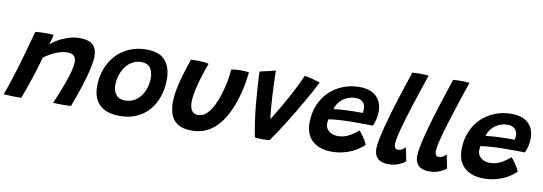

<svg xmlns="http://www.w3.org/2000/svg" viewBox="-57 -1092 4225 1493"><g transform="rotate(10 2056.0 -345.0)"><path d="M140 6.5Q126 7 107 6.8Q88 6.5 68.5 6.5Q52 5.5 31 4.5Q10 3.5 1 3Q17 -39 34.2 -90.8Q51.5 -142.5 70.8 -206Q90 -269.5 112 -346.8Q134 -424 158.5 -517Q176 -519.5 199.5 -520.8Q223 -522 246 -522Q262.5 -522 277.5 -521.2Q292.5 -520.5 303.5 -518.5Q302.5 -514 298.8 -499.2Q295 -484.5 290.5 -467.5Q286 -450.5 282 -439.5Q301.5 -458.5 338 -479.8Q374.5 -501 418.8 -515.5Q463 -530 505 -530Q581 -530 613 -499.5Q645 -469 645 -409Q645 -374 634.5 -324.2Q624 -274.5 607.2 -217.8Q590.5 -161 570.8 -104.2Q551 -47.5 532 1.5Q522.5 2.5 503.5 3.2Q484.5 4 463 4Q440.5 4 420.8 3.2Q401 2.5 391 1.5Q406.5 -33 425.5 -79.8Q444.5 -126.5 462 -175.5Q479.5 -224.5 490.5 -267.8Q501.5 -311 501.5 -339Q501.5 -369.5 486 -386.2Q470.5 -403 433 -403Q398.5 -403 364.2 -391.2Q330 -379.5 300.8 -362.8Q271.5 -346 251 -330.5Q228.5 -249.5 207 -183.5Q185.5 -117.5 168.2 -69.2Q151 -21 140 6.5Z M918.5 12.5Q811 12.5 758.2 -39.5Q705.5 -91.5 705.5 -181Q705.5 -257 729 -321.2Q752.5 -385.5 796.2 -432.8Q840 -480 900.8 -506.2Q961.5 -532.5 1036 -532.5Q1138.5 -532.5 1184.5 -478.5Q1230.5 -424.5 1230.5 -332Q1230.5 -257.5 1209.2 -194.5Q1188 -131.5 1147.5 -85Q1107 -38.5 1049.2 -13Q991.5 12.5 918.5 12.5ZM936.5 -113Q976.5 -113 1008 -130Q1039.5 -147 1061.2 -176.2Q1083 -205.5 1094.2 -242.5Q1105.5 -279.5 1105.5 -320Q1105.5 -367.5 1083.8 -398.5Q1062 -429.5 1013 -429.5Q973.5 -429.5 942 -411.8Q910.5 -394 888.5 -363.5Q866.5 -333 854.8 -295.2Q843 -257.5 843 -218Q843 -172.5 866.2 -142.8Q889.5 -113 936.5 -113Z M1709 -492.5Q1721 -496.5 1742 -498.5Q1763 -500.5 1782.5 -500.5Q1799 -500.5 1818.5 -499.2Q1838 -498 1849.5 -496Q1845 -452.5 1837.2 -408.2Q1829.5 -364 1818 -321Q1799 -249.5 1770.8 -186.5Q1742.5 -123.5 1703 -75.2Q1663.5 -27 1610.5 0.2Q1557.5 27.5 1488.5 27.5Q1422 27.5 1382 4Q1342 -19.5 1324.5 -62.5Q1307 -105.5 1307 -163Q1307 -213 1318.2 -271Q1329.5 -329 1348.2 -391Q1367 -453 1388 -514.5Q1400 -515 1418.8 -515.5Q1437.5 -516 1452.5 -516Q1474.5 -515.5 1495.8 -513Q1517 -510.5 1529 -506.5Q1509.5 -454.5 1491.5 -397Q1473.5 -339.5 1462 -286.2Q1450.5 -233 1450.5 -192Q1450.5 -147 1467.2 -123.8Q1484 -100.5 1517.5 -100.5Q1553.5 -100.5 1583.5 -128.8Q1613.5 -157 1637.5 -206.8Q1661.5 -256.5 1679 -321Q1691.5 -365 1699.2 -408Q1707 -451 1709 -492.5Z M2282.5 -545.5Q2312.5 -540 2338.8 -533Q2365 -526 2383.2 -520.5Q2401.5 -515 2405 -513Q2389.5 -481.5 2367.8 -441.8Q2346 -402 2320.2 -356.8Q2294.5 -311.5 2266.2 -264.5Q2238 -217.5 2209.2 -171.2Q2180.5 -125 2152.8 -82.8Q2125 -40.5 2100 -5.5Q2075.5 -1.5 2041 -1.5Q2024.5 -1.5 2009 -2.8Q1993.5 -4 1983 -5.5Q1971.5 -61.5 1962.2 -125.2Q1953 -189 1946.5 -256.2Q1940 -323.5 1935.8 -390Q1931.5 -456.5 1929 -516.5Q1936 -518 1951.5 -521.5Q1967 -525 1986 -529.5Q2005 -534 2023 -538.5Q2041 -543 2053.5 -546Q2053.5 -502.5 2055.8 -446Q2058 -389.5 2061.5 -332.8Q2065 -276 2069.2 -229.5Q2073.5 -183 2078 -158.5L2070.5 -156.5Q2088.5 -185.5 2109.8 -220.5Q2131 -255.5 2153.5 -294.5Q2176 -333.5 2198.8 -375.2Q2221.5 -417 2242.8 -460.2Q2264 -503.5 2282.5 -545.5Z M2841 -97.5Q2824 -81.5 2800.2 -64.2Q2776.5 -47 2745 -32.8Q2713.5 -18.5 2674 -9.2Q2634.5 0 2587 0Q2493 0 2437.2 -49.2Q2381.5 -98.5 2381.5 -192Q2381.5 -269 2407.2 -331.8Q2433 -394.5 2478.8 -439.2Q2524.5 -484 2585.5 -508.5Q2646.5 -533 2717 -533Q2803.5 -533 2849.8 -489.8Q2896 -446.5 2896 -370Q2896 -341.5 2889.5 -311.8Q2883 -282 2870.5 -255Q2864.5 -255.5 2841 -255.8Q2817.5 -256 2787 -256Q2756.5 -256 2728.5 -256.2Q2700.5 -256.5 2684.5 -256Q2655 -255.5 2623.2 -253.8Q2591.5 -252 2564.5 -249.2Q2537.5 -246.5 2522 -244Q2517.5 -230 2517.5 -209Q2517.5 -184.5 2530.2 -166.2Q2543 -148 2565.5 -138Q2588 -128 2617 -128Q2645 -128 2668.5 -135.5Q2692 -143 2711.5 -154.5Q2731 -166 2747 -178.5Q2763 -191 2775.5 -200.5Q2778 -198 2787 -186.8Q2796 -175.5 2807.2 -159.5Q2818.5 -143.5 2828 -127Q2837.5 -110.5 2841 -97.5ZM2547 -328.5Q2560 -330.5 2581.8 -332.5Q2603.5 -334.5 2632 -336.2Q2660.5 -338 2692.5 -338.5Q2711 -338.5 2728.8 -338.5Q2746.5 -338.5 2759.2 -338.8Q2772 -339 2775.5 -338.5Q2777.5 -346 2778.5 -355.2Q2779.5 -364.5 2779.5 -373.5Q2779 -392 2770.8 -408.2Q2762.5 -424.5 2745.2 -434.2Q2728 -444 2700 -444Q2664.5 -444 2632 -428.8Q2599.5 -413.5 2577 -387.2Q2554.5 -361 2547 -328.5Z M3174 -26.5Q3156.5 -11 3121.2 4.2Q3086 19.5 3041 19.5Q2984 19.5 2956 -7Q2928 -33.5 2928 -81Q2928 -110 2937 -157Q2946 -204 2961 -261.8Q2976 -319.5 2994.5 -382.2Q3013 -445 3032.8 -506.2Q3052.5 -567.5 3070.2 -621.2Q3088 -675 3101 -714.5Q3133.5 -717 3160 -717Q3177 -717 3193.8 -716Q3210.5 -715 3230 -713Q3210.5 -655 3190.5 -595.8Q3170.5 -536.5 3152.2 -479.2Q3134 -422 3118 -369.8Q3102 -317.5 3090 -273.5Q3078 -229.5 3071.2 -196.5Q3064.5 -163.5 3064.5 -145Q3064.5 -126.5 3071.2 -115.5Q3078 -104.5 3094.5 -104.5Q3113 -104.5 3126.5 -112.8Q3140 -121 3151.5 -134.5Q3153 -129 3156.5 -113.5Q3160 -98 3163.8 -79.2Q3167.5 -60.5 3170.5 -45.5Q3173.5 -30.5 3174 -26.5Z M3496.5 -26.5Q3479 -11 3443.8 4.2Q3408.5 19.5 3363.5 19.5Q3306.5 19.5 3278.5 -7Q3250.5 -33.5 3250.5 -81Q3250.5 -110 3259.5 -157Q3268.5 -204 3283.5 -261.8Q3298.5 -319.5 3317 -382.2Q3335.5 -445 3355.2 -506.2Q3375 -567.5 3392.8 -621.2Q3410.5 -675 3423.5 -714.5Q3456 -717 3482.5 -717Q3499.5 -717 3516.2 -716Q3533 -715 3552.5 -713Q3533 -655 3513 -595.8Q3493 -536.5 3474.8 -479.2Q3456.5 -422 3440.5 -369.8Q3424.5 -317.5 3412.5 -273.5Q3400.5 -229.5 3393.8 -196.5Q3387 -163.5 3387 -145Q3387 -126.5 3393.8 -115.5Q3400.5 -104.5 3417 -104.5Q3435.5 -104.5 3449 -112.8Q3462.5 -121 3474 -134.5Q3475.5 -129 3479 -113.5Q3482.5 -98 3486.2 -79.2Q3490 -60.5 3493 -45.5Q3496 -30.5 3496.5 -26.5Z M4041.5 -97.5Q4024.5 -81.5 4000.8 -64.2Q3977 -47 3945.5 -32.8Q3914 -18.5 3874.5 -9.2Q3835 0 3787.5 0Q3693.5 0 3637.8 -49.2Q3582 -98.5 3582 -192Q3582 -269 3607.8 -331.8Q3633.5 -394.5 3679.2 -439.2Q3725 -484 3786 -508.5Q3847 -533 3917.5 -533Q4004 -533 4050.2 -489.8Q4096.5 -446.5 4096.5 -370Q4096.5 -341.5 4090 -311.8Q4083.5 -282 4071 -255Q4065 -255.5 4041.5 -255.8Q4018 -256 3987.5 -256Q3957 -256 3929 -256.2Q3901 -256.5 3885 -256Q3855.5 -255.5 3823.8 -253.8Q3792 -252 3765 -249.2Q3738 -246.5 3722.5 -244Q3718 -230 3718 -209Q3718 -184.5 3730.8 -166.2Q3743.5 -148 3766 -138Q3788.5 -128 3817.5 -128Q3845.5 -128 3869 -135.5Q3892.5 -143 3912 -154.5Q3931.5 -166 3947.5 -178.5Q3963.5 -191 3976 -200.5Q3978.5 -198 3987.5 -186.8Q3996.5 -175.5 4007.8 -159.5Q4019 -143.5 4028.5 -127Q4038 -110.5 4041.5 -97.5ZM3747.5 -328.5Q3760.5 -330.5 3782.2 -332.5Q3804 -334.5 3832.5 -336.2Q3861 -338 3893 -338.5Q3911.5 -338.5 3929.2 -338.5Q3947 -338.5 3959.8 -338.8Q3972.5 -339 3976 -338.5Q3978 -346 3979 -355.2Q3980 -364.5 3980 -373.5Q3979.5 -392 3971.2 -408.2Q3963 -424.5 3945.8 -434.2Q3928.5 -444 3900.5 -444Q3865 -444 3832.5 -428.8Q3800 -413.5 3777.5 -387.2Q3755 -361 3747.5 -328.5Z"/></g></svg>

Font: Grandstander Thin SemiBold
Style: Italic
Weight: 600
Italic angle: -15°
Version: Version 1.200